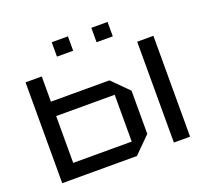

<svg xmlns="http://www.w3.org/2000/svg" viewBox="-122 -856 1074 1002"><g transform="rotate(-20 415.0 -355.0)"><path d="M60 0V-560H150V-420H475L565 -330V-90L475 0ZM150 -80H475V-340H150ZM680 0V-560H770V0ZM260 -630V-710H350V-630ZM480 -630V-710H570V-630Z"/></g></svg>

Font: Tektur
Style: Regular
Weight: 400
Designer: Adam Jagosz
Foundry: Adam Jagosz
Version: Version 1.005;gftools[0.9.30]